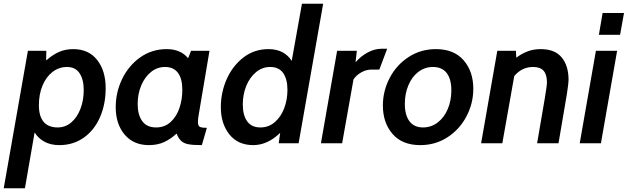

<svg xmlns="http://www.w3.org/2000/svg" viewBox="-55 -770 3374 1032"><path d="M95 -497H194L193 -445Q227 -475 261.5 -490.5Q296 -506 339 -506Q421 -506 467 -448Q513 -390 513 -296Q513 -209 482 -139Q451 -69 394.5 -29.5Q338 10 264 10Q218 10 184.5 -8Q151 -26 131 -58L79 242H-35ZM395 -286Q395 -343 372.5 -376.5Q350 -410 305 -410Q262 -410 227.5 -383.5Q193 -357 173.5 -310Q154 -263 154 -205Q154 -145 179.5 -115Q205 -85 255 -85Q296 -85 327.5 -111.5Q359 -138 377 -184Q395 -230 395 -286Z M567 -194Q567 -274 601.5 -345.5Q636 -417 698.5 -461.5Q761 -506 841 -506Q916 -506 956 -457L972 -497H1071L1013 -153Q1009 -132 1009 -115Q1009 -94 1018.5 -88.5Q1028 -83 1057 -83L1030 10Q983 10 958.5 5.5Q934 1 919.5 -12Q905 -25 894 -52Q863 -23 827.5 -6.5Q792 10 745 10Q663 10 615 -46.5Q567 -103 567 -194ZM925 -287Q925 -347 901.5 -378.5Q878 -410 832 -410Q790 -410 756.5 -383Q723 -356 704 -310.5Q685 -265 685 -211Q685 -153 709.5 -119Q734 -85 784 -85Q831 -85 863 -115Q895 -145 910 -191Q925 -237 925 -287Z M1682 -750 1550 0H1443L1451 -56Q1383 10 1306 10Q1224 10 1178 -47.5Q1132 -105 1132 -194Q1132 -274 1164 -345.5Q1196 -417 1254 -461.5Q1312 -506 1388 -506Q1472 -506 1513 -443L1568 -750ZM1490 -287Q1490 -345 1467 -377.5Q1444 -410 1397 -410Q1355 -410 1321.5 -382.5Q1288 -355 1269 -309Q1250 -263 1250 -208Q1250 -151 1273.5 -118Q1297 -85 1345 -85Q1389 -85 1422 -113.5Q1455 -142 1472.5 -188Q1490 -234 1490 -287Z M1757 -497H1863L1856 -435Q1883 -467 1920.5 -487.5Q1958 -508 1997 -508H2026L1984 -396H1941Q1913 -396 1886 -380.5Q1859 -365 1845 -343L1784 0H1670Z M2003 -203Q2003 -282 2040 -352Q2077 -422 2142 -464Q2207 -506 2288 -506Q2385 -506 2437 -446Q2489 -386 2489 -293Q2489 -214 2452 -144Q2415 -74 2350 -32Q2285 10 2204 10Q2107 10 2055 -50Q2003 -110 2003 -203ZM2371 -284Q2371 -345 2346 -377.5Q2321 -410 2272 -410Q2228 -410 2193.5 -383.5Q2159 -357 2140 -311.5Q2121 -266 2121 -212Q2121 -151 2146 -118Q2171 -85 2219 -85Q2263 -85 2298 -112Q2333 -139 2352 -184.5Q2371 -230 2371 -284Z M2618 -497H2718L2720 -460Q2751 -483 2782.5 -494.5Q2814 -506 2852 -506Q2927 -506 2964 -461.5Q3001 -417 3001 -340Q3001 -322 2991.5 -261.5Q2982 -201 2947 0H2832Q2862 -172 2873.5 -242.5Q2885 -313 2885 -325Q2885 -369 2867 -389.5Q2849 -410 2810 -410Q2750 -410 2709 -361L2645 0H2531Z M3184 -700H3299L3278 -583H3164ZM3148 -497H3262L3175 0H3061Z"/></svg>

Font: Cabin SemiBold
Style: Italic
Weight: 600
Italic angle: -7°
Designer: Pablo Impallari
Foundry: Pablo Impallari. http://www.impallari.com Igino Marini. http://www.ikern.com
Version: Version 2.200